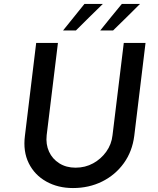

<svg xmlns="http://www.w3.org/2000/svg" viewBox="-20 -943 799 971"><path d="M216 -259Q211 -213 228 -176Q245 -139 280 -117Q315 -95 362 -95Q411 -95 451 -117Q491 -139 517.5 -176Q544 -213 549 -259L606 -726H716L659 -256Q649 -177 606 -117.5Q563 -58 496.5 -25Q430 8 349 8Q273 8 214 -25Q155 -58 125.5 -117.5Q96 -177 106 -256L163 -726H273ZM500 -923Q466 -890 431.5 -856Q397 -822 364 -789H299Q326 -822 353 -856Q380 -890 407 -923ZM688 -923Q655 -890 620.5 -856Q586 -822 552 -789H487Q514 -822 541 -856Q568 -890 596 -923Z"/></svg>

Font: Josefin Sans Thin Medium
Style: Italic
Weight: 500
Italic angle: -7°
Version: Version 2.000